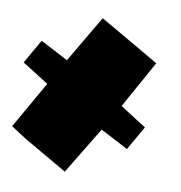

<svg xmlns="http://www.w3.org/2000/svg" viewBox="-119 -750 711 755"><g transform="rotate(10 237.0 -372.0)"><path d="M127 -102 234 -290 128 -357 184 -453 294 -395 404 -582 469 -544 364 -355 469 -288 414 -192 303 -250 189 -62ZM404 -582 294 -395 121 -495 231 -682ZM294 -395 184 -453 10 -553 121 -495ZM184 -453 128 -357 -45 -457 10 -553ZM128 -357 234 -290 61 -390 -45 -457ZM234 -290 127 -102 -46 -202 61 -390ZM127 -102 189 -62 16 -162 -46 -202Z"/></g></svg>

Font: Nabla Normal
Style: Regular
Weight: 400
Designer: Arthur Reinders Folmer
Version: Version 1.000